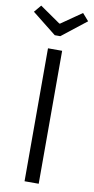

<svg xmlns="http://www.w3.org/2000/svg" viewBox="-129 -925 473 966"><g transform="rotate(10 107.5 -442.5)"><path d="M108.9 -812 213.9 -884.8 246.1 -848.1 121.1 -750H92.8L-30.8 -848.1L0 -884.8L105 -812ZM143.1 0H70.8V-679.2H143.1Z"/></g></svg>

Font: Rawengulk
Style: Bold
Weight: 700
Version: Version 0.92